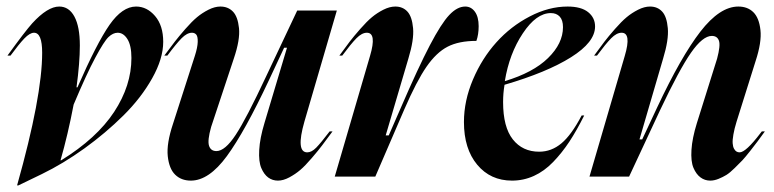

<svg xmlns="http://www.w3.org/2000/svg" viewBox="-20 -540 2367 587"><path d="M2.9 -370.1Q56.6 -444.3 78.6 -468.8Q125.5 -520 161.1 -520Q190.9 -520 207.5 -489.3Q224.1 -458.5 224.1 -400.9Q224.1 -348.1 213.9 -272.9H216.8Q275.9 -408.2 314.9 -464.1Q354 -520 396 -520Q429.2 -520 454.1 -491Q479 -461.9 479 -412.1Q479 -360.8 445.3 -300.8Q411.6 -240.7 357.4 -187Q303.2 -133.3 238.3 -86.4Q173.3 -39.6 107.9 -7.8L36.1 26.9H32.2Q108.9 -245.1 108.9 -378.9Q108.9 -439.9 84 -439.9Q71.3 -439.9 54.4 -422.4Q37.6 -404.8 12.2 -370.1ZM165 -49.8H167Q275.9 -117.2 328.9 -197.8Q381.8 -278.3 381.8 -362.8Q381.8 -400.9 369.6 -420.4Q357.4 -439.9 339.8 -439.9Q325.7 -439.9 312 -427Q298.3 -414.1 271.5 -364Q244.6 -314 205.1 -220.2Q187.5 -127.9 165 -49.8Z M482.4 -370.1Q502 -396.5 514.2 -412.4Q526.4 -428.2 546.6 -451.4Q566.9 -474.6 582.5 -487.5Q598.1 -500.5 617.4 -510.3Q636.7 -520 653.8 -520Q677.2 -520 692.1 -504.6Q707 -489.3 710.7 -453.9Q714.4 -418.5 694.8 -360.8L625.5 -151.9Q613.8 -110.4 619.1 -94.2Q624.5 -78.1 641.6 -78.1Q668 -78.1 700.7 -127.9Q733.4 -177.7 793.5 -306.2L888.7 -507.8H1009.8L910.6 -168Q883.8 -74.2 919.4 -74.2Q932.6 -74.2 946.8 -88.6Q960.9 -103 987.8 -138.2H996.6Q975.6 -109.9 964.8 -95.5Q954.1 -81.1 933.3 -56.9Q912.6 -32.7 897.9 -20.3Q883.3 -7.8 864.7 2.2Q846.2 12.2 829.6 12.2Q813 12.2 800 2.7Q787.1 -6.8 778.8 -26.4Q770.5 -45.9 772.5 -81.5Q774.4 -117.2 788.6 -164.1L857.4 -394H848.6L802.7 -295.9Q728.5 -137.7 673.6 -62.7Q618.7 12.2 563.5 12.2Q534.2 12.2 515.6 -5.9Q497.1 -23.9 492.9 -62.5Q488.8 -101.1 508.8 -161.1L575.7 -369.1Q584 -395 584.5 -411.6Q585 -428.2 580.1 -434.1Q575.2 -439.9 566.9 -439.9Q551.8 -439.9 535.2 -423.1Q518.6 -406.2 491.7 -370.1Z M1111.3 -369.1Q1132.3 -439.9 1101.6 -439.9Q1086.4 -439.9 1069.8 -423.1Q1053.2 -406.2 1026.4 -370.1H1017.6Q1037.1 -397 1049.1 -412.6Q1061 -428.2 1081.3 -451.4Q1101.6 -474.6 1117.2 -487.5Q1132.8 -500.5 1152.1 -510.3Q1171.4 -520 1188.5 -520Q1211.4 -520 1225.6 -504.6Q1239.7 -489.3 1242.9 -453.9Q1246.1 -418.5 1228.5 -360.8L1159.2 -126H1168.5L1205.6 -210.9Q1259.3 -335 1294.2 -401.6Q1329.1 -468.3 1353.5 -494.1Q1377.9 -520 1402.3 -520Q1420.4 -520 1431.9 -504.2Q1443.4 -488.3 1443.4 -460Q1443.4 -434.6 1436.5 -415Q1382.8 -415 1348.4 -397.2Q1314 -379.4 1283.9 -335.9Q1253.9 -292.5 1216.3 -206.1L1127.4 0H1003.4Z M1398.4 -167Q1398.4 -231.9 1426 -296.9Q1453.6 -361.8 1497.6 -410.6Q1541.5 -459.5 1599.6 -489.7Q1657.7 -520 1715.3 -520Q1756.8 -520 1778.1 -502.9Q1799.3 -485.8 1799.3 -459Q1799.3 -411.1 1725.8 -365Q1652.3 -318.8 1522.5 -280.8Q1518.1 -254.9 1518.1 -228Q1518.1 -151.4 1547.9 -113.8Q1577.6 -76.2 1628.4 -76.2Q1666 -76.2 1696.5 -101.8Q1727.1 -127.4 1758.3 -187H1766.1Q1743.2 -141.1 1720.7 -106.9Q1698.2 -72.8 1671.1 -44.7Q1644 -16.6 1612.3 -2.2Q1580.6 12.2 1545.4 12.2Q1479.5 12.2 1439 -36.4Q1398.4 -85 1398.4 -167ZM1523.4 -292Q1609.9 -317.9 1655.5 -362.5Q1701.2 -407.2 1701.2 -457Q1701.2 -478.5 1691.2 -489.3Q1681.2 -500 1664.1 -500Q1619.6 -500 1578.4 -438Q1537.1 -376 1523.4 -292Z M1890.1 -369.1Q1911.1 -439.9 1880.4 -439.9Q1865.2 -439.9 1848.6 -423.1Q1832 -406.2 1805.2 -370.1H1796.4Q1815.9 -397 1827.9 -412.6Q1839.8 -428.2 1860.1 -451.4Q1880.4 -474.6 1896 -487.5Q1911.6 -500.5 1930.9 -510.3Q1950.2 -520 1967.3 -520Q1990.2 -520 2004.4 -504.6Q2018.6 -489.3 2021.7 -453.9Q2024.9 -418.5 2007.3 -360.8L1935.1 -113.8H1943.4L1989.3 -211.9Q2062 -366.7 2121.3 -443.4Q2180.7 -520 2237.3 -520Q2265.6 -520 2283.2 -502.7Q2300.8 -485.4 2304.9 -448.2Q2309.1 -411.1 2290 -353L2231.9 -168Q2225.1 -146 2222.2 -128.9Q2219.2 -111.8 2220 -101.8Q2220.7 -91.8 2224.1 -85.4Q2227.5 -79.1 2231.7 -76.7Q2235.8 -74.2 2241.2 -74.2Q2260.3 -74.2 2305.2 -133.3Q2307.6 -136.7 2309.1 -138.2H2318.4Q2302.2 -115.7 2296.1 -107.7Q2290 -99.6 2274.2 -79.3Q2258.3 -59.1 2249.8 -50Q2241.2 -41 2226.3 -26.4Q2211.4 -11.7 2200.7 -5.1Q2189.9 1.5 2176.8 6.8Q2163.6 12.2 2151.4 12.2Q2134.8 12.2 2121.6 2.4Q2108.4 -7.3 2100.1 -26.9Q2091.8 -46.4 2094 -81.8Q2096.2 -117.2 2110.4 -163.1L2172.4 -360.8Q2183.1 -400.9 2178 -415.5Q2172.9 -430.2 2156.2 -430.2Q2128.4 -430.2 2092.5 -378.7Q2056.6 -327.1 1998 -203.1L1903.3 0H1782.2Z"/></svg>

Font: Nyght Serif Medium Italic
Style: Regular
Weight: 500
Italic angle: -16°
Designer: Maksym Kobuzan
Version: Version 0.410;Glyphs 3.1.2 (3151)